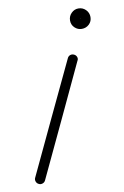

<svg xmlns="http://www.w3.org/2000/svg" viewBox="-75 -583 425 657"><g transform="rotate(-10 138.0 -255.0)"><path d="M202 -387Q209 -384 211.5 -377Q214 -370 210 -364Q165 -268 120 -172Q75 -76 30 19Q27 26 20 28.5Q13 31 7 28Q0 25 -2.5 18Q-5 11 -2 5Q43 -91 88.5 -187Q134 -283 179 -378Q182 -385 188.5 -387.5Q195 -390 202 -387ZM244 -504Q244 -504 244 -504Q245 -504 245 -504Q245 -505 244 -505Q244 -505 244 -504ZM280 -504Q280 -489 269.5 -479Q259 -469 244 -469Q230 -469 219.5 -479Q209 -489 209 -504Q209 -519 219.5 -529.5Q230 -540 244 -540Q259 -540 269.5 -529.5Q280 -519 280 -504Z"/></g></svg>

Font: FRB American Cursive
Style: Italic
Weight: 400
Italic angle: -25°
Version: Version 2.0;Modular Font Editor K font №1